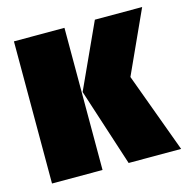

<svg xmlns="http://www.w3.org/2000/svg" viewBox="-85 -616 682 697"><g transform="rotate(-15 256.0 -267.0)"><path d="M216.8 -534.2V0H26.9V-534.2ZM508.8 -534.2 401.9 -299.8 512.2 0H314.9L220.2 -292L331.1 -534.2Z"/></g></svg>

Font: Fira Sans Compressed Heavy
Style: Regular
Weight: 900
Width: 1
Designer: Carrois Corporate & Edenspiekermann AG
Foundry: Carrois Corporate GbR & Edenspiekermann AG
Version: Version 4.203;PS 004.203;hotconv 1.0.88;makeotf.lib2.5.64775